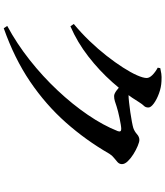

<svg xmlns="http://www.w3.org/2000/svg" viewBox="52 -886 895 1040"><g transform="rotate(90 500.0 -366.5)"><path d="M110.4 -318.2Q158.6 -358 202.5 -403.7Q246.4 -449.5 282.8 -496Q319.3 -542.6 346.3 -584.8Q373.4 -627 388.2 -660.6Q403 -694.2 403 -713.1Q403 -727.6 387.1 -743.8Q371.1 -760 347.1 -772.9L349.7 -786.6Q364.1 -790 379.7 -792.3Q395.3 -794.6 419.6 -793.2Q453.3 -791.9 486.2 -779.8Q519.1 -767.8 541 -751.7Q562.8 -735.6 562.8 -722.5Q562.8 -706.9 554.2 -698.6Q545.5 -690.2 533.1 -670.5Q489.2 -598.5 426.1 -527.5Q363.1 -456.5 286.4 -397Q209.8 -337.5 123 -299.9ZM121 42.3Q216.6 -9.2 305.2 -79.2Q393.9 -149.2 469.5 -229.7Q545.2 -310.2 602.4 -393.9Q659.6 -477.6 690.6 -556.1Q697.7 -575.2 679.2 -575.2Q671.2 -575.2 655.6 -572.7Q640 -570.2 621 -566.2Q602 -562.2 584.9 -558Q567.8 -553.8 557.2 -550.1Q541.2 -544.9 528.4 -540.7Q515.6 -536.6 500.7 -536.6Q488.3 -536.6 469.6 -550.7Q451 -564.9 430.3 -582.3L448.7 -618.3Q465.2 -616.3 475.6 -615.6Q486 -614.8 496.4 -614.8Q509.1 -614.8 534.3 -617.5Q559.5 -620.2 587.8 -624.3Q616.2 -628.4 639.8 -632.9Q663.5 -637.4 673.5 -640.5Q692.6 -647.2 707.1 -660.3Q721.6 -673.4 738.5 -673.4Q749.4 -673.4 770.9 -664.5Q792.4 -655.6 815.1 -641.5Q837.7 -627.4 853.6 -610.9Q869.5 -594.5 869.5 -579.2Q869.5 -565.4 859 -555.5Q848.4 -545.6 835.5 -535.7Q822.6 -525.8 813.4 -510.8Q740.1 -383.5 644 -275.1Q547.9 -166.7 422.4 -81.5Q296.8 3.6 133.4 61.2Z"/></g></svg>

Font: Noto Serif TC
Style: Regular
Weight: 200
Designer: Ryoko NISHIZUKA 西塚涼子 (kana & ideographs); Frank Grießhammer (Latin, Greek & Cyrillic); Wenlong ZHANG 张文龙 (bopomofo); San
Foundry: Adobe
Version: Version 2.001;hotconv 1.1.0;makeotfexe 2.6.0